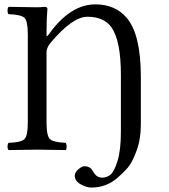

<svg xmlns="http://www.w3.org/2000/svg" viewBox="-20 -678 765 870"><path d="M182.1 -647Q195.3 -647 194.8 -637.2Q190.9 -597.2 190.9 -532.2V-513.7Q192.4 -513.7 194.6 -515.4Q196.8 -517.1 198.2 -519L200.2 -521Q297.4 -658.2 412.1 -658.2Q502 -658.2 554.2 -597.2Q618.2 -522 618.2 -329.1V-112.8Q618.2 -46.9 598.6 5.6Q579.1 58.1 559.6 81.1Q540 104 511.2 128.9Q460.4 171.9 394 171.9Q372.1 171.9 345.5 157Q318.8 142.1 318.8 118.2Q318.8 103 335 89.1Q351.1 75.2 362.8 75.2Q374 75.2 382.1 79.1Q390.1 83 393.6 86.9Q397 90.8 401.4 98.4Q405.8 106 408.2 108.9Q421.4 127 442.9 127Q462.9 127 480 114Q497.1 101.1 512.5 51.5Q527.8 2 527.8 -81.1V-338.9Q527.8 -491.7 485.8 -553.2Q451.7 -602.1 376 -602.1Q308.1 -602.1 209 -483.9Q194.3 -466.3 190.9 -446.3V-122.1Q190.9 -62 206.5 -47.6Q222.2 -33.2 277.8 -30.8Q281.7 -25.9 282 -13.9Q282.2 -2 277.8 2Q177.7 0 148.9 0Q116.7 0 19 2Q14.2 -2 14.2 -13.9Q14.2 -25.9 19 -30.8Q75.2 -32.7 90.6 -47.4Q106 -62 106 -122.1V-522.9Q106 -583 90.6 -597.4Q75.2 -611.8 19 -613.8Q14.2 -617.7 14.2 -629.9Q14.2 -642.1 19 -647Q119.1 -645 147.9 -645Q164.1 -645 182.1 -647Z"/></svg>

Font: Linux Libertine Capitals
Style: Small Caps
Weight: 400
Designer: Philipp H. Poll
Foundry: Philipp H. Poll
Version: Version 5.1.3